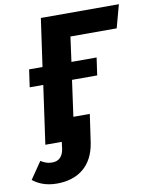

<svg xmlns="http://www.w3.org/2000/svg" viewBox="-173 -765 837 1059"><g transform="rotate(-10 246.0 -235.5)"><path d="M532 -564 567 -693H130L92 -425H17L3 -327H79L33 0H125L120 40C113 82 90 103 54 103C26 103 11 95 -10 83L-75 178C-46 201 -5 222 60 222C177 222 261 161 281 34L286 0L304 -125H212L240 -327H381L395 -425H254L273 -564Z"/></g></svg>

Font: Fira Sans
Style: Bold Italic
Weight: 700
Italic angle: -8°
Designer: bBox Type GmbH & Carrois Corporate GbR & Edenspiekermann AG
Foundry: bBox Type GmbH & Carrois Corporate GbR & Edenspiekermann AG
Version: Version 4.301;PS 004.301;hotconv 1.0.88;makeotf.lib2.5.64775